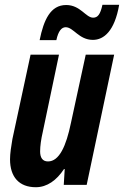

<svg xmlns="http://www.w3.org/2000/svg" viewBox="-20 -774 519 804"><path d="M146 -606H216C224 -644 238 -660 255 -660C288 -660 310 -607 369 -607C415 -607 460 -644 479 -754H409C400 -713 389 -700 370 -700C339 -700 317 -753 257 -753C191 -753 163 -690 146 -606ZM130 10C177 10 217 -19 248 -66H251L247 0H343L458 -545H339L277 -259C257 -162 228 -98 181 -98C158 -98 148 -114 148 -140C148 -162 152 -191 159 -221L227 -545H108L32 -192C27 -163 22 -131 22 -107C22 -33 60 10 130 10Z"/></svg>

Font: Noto Sans ExtraCondensed
Style: Bold Italic
Weight: 700
Width: 2
Italic angle: -12°
Designer: Monotype Design Team
Foundry: Monotype Imaging Inc.
Version: Version 2.013